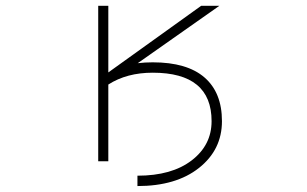

<svg xmlns="http://www.w3.org/2000/svg" viewBox="-20 -544 1040 650"><path d="M346.7 -298.8 661.1 -524.4H722.7L446.3 -330.1Q470.7 -333 497.1 -333Q613.3 -333 672.4 -281.7Q731.4 -230.5 731.4 -133.8Q731.4 -37.1 653.8 24.4Q576.2 85.9 445.3 85.9V50.8Q561.5 50.8 628.9 -1Q696.3 -52.7 696.3 -133.8Q696.3 -297.9 497.1 -297.9Q409.2 -297.9 346.7 -257.8V2H312.5V-524.4H346.7Z"/></svg>

Font: GenEi Gothic M ExtraLight
Style: Regular
Weight: 200
Designer: o_tamon (Modified); [Source Han Sans]
Ryoko NISHIZUKA  (kana & ideographs); Paul D. Hunt (Latin, Greek & Cyrillic); Wenl
Version: Version 1.1a;Original Version 1.004